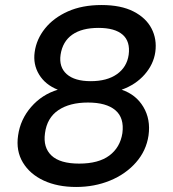

<svg xmlns="http://www.w3.org/2000/svg" viewBox="-20 -732 690 764"><path d="M283 12Q209 12 154 -13.5Q99 -39 71 -85.5Q43 -132 52 -193Q61 -257 104 -306.5Q147 -356 210 -375Q160 -395 135.5 -435.5Q111 -476 118 -525Q125 -576 159 -618.5Q193 -661 250 -686.5Q307 -712 384 -712Q461 -712 511 -686.5Q561 -661 583 -618.5Q605 -576 598 -525Q591 -476 555.5 -435.5Q520 -395 464 -375Q521 -356 550.5 -306.5Q580 -257 571 -193Q562 -132 521 -85.5Q480 -39 418 -13.5Q356 12 283 12ZM341 -409Q406 -409 445.5 -437Q485 -465 492 -514Q499 -567 468 -594Q437 -621 372 -621Q306 -621 267.5 -594Q229 -567 221 -514Q214 -465 245.5 -437Q277 -409 341 -409ZM295 -81Q372 -81 415 -113Q458 -145 467 -202Q475 -263 439 -293.5Q403 -324 330 -324Q257 -324 212 -293.5Q167 -263 159 -202Q151 -145 185 -113Q219 -81 295 -81Z"/></svg>

Font: Host Grotesk Medium
Style: Italic
Weight: 500
Italic angle: -8°
Designer: Doğukan Karapınar based on Poppins by Indian Type Foundry, Jonny Pinhorn
Foundry: Element Type
Version: Version 1.001; ttfautohint (v1.8.4.7-5d5b)